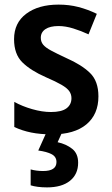

<svg xmlns="http://www.w3.org/2000/svg" viewBox="-20 -573 485 833"><path d="M407 -155Q407 -77 355 -33.5Q303 10 206 10Q155 10 115.5 2Q76 -6 42 -22V-131Q76 -112 119.5 -99.5Q163 -87 201 -87Q247 -87 268.5 -103Q290 -119 290 -147Q290 -164 280.5 -177.5Q271 -191 247 -205Q223 -219 179 -238Q113 -267 77 -302.5Q41 -338 41 -403Q41 -474 94 -513.5Q147 -553 234 -553Q280 -553 320.5 -542.5Q361 -532 400 -513L364 -424Q332 -439 298 -449.5Q264 -460 234 -460Q197 -460 177 -446.5Q157 -433 157 -409Q157 -392 167 -379.5Q177 -367 201 -354Q225 -341 268 -321Q334 -292 370.5 -256.5Q407 -221 407 -155ZM319 133Q319 183 283.5 211.5Q248 240 184 240Q162 240 143.5 237.5Q125 235 113 231V162Q138 169 167 169Q225 169 225 130Q225 107 204 96Q183 85 146 80L182 0H250L230 44Q267 52 293 72.5Q319 93 319 133Z"/></svg>

Font: Noto Sans Georgian SemiCondensed SemiBold
Style: Regular
Weight: 600
Width: 4
Designer: Monotype Design Team, Akaki Razmadze
Foundry: Google LLC
Version: Version 2.005; ttfautohint (v1.8.4.7-5d5b)